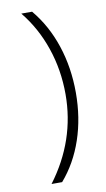

<svg xmlns="http://www.w3.org/2000/svg" viewBox="-91 -760 497 902"><g transform="rotate(-10 157.0 -309.5)"><path d="M129.9 97.1H79.4Q217.4 -87 217.4 -306.9Q217.4 -423.2 181.5 -528.3Q145.6 -633.5 78.4 -715.9H129.9Q196.7 -636 231.5 -530.8Q266.4 -425.7 266.4 -305.9Q266.4 -186 231.5 -83.2Q196.7 19.7 129.9 97.1Z"/></g></svg>

Font: Khula Light
Style: Regular
Weight: 300
Designer: Erin McLaughlin, Steve Matteson
Version: Version 1.002;PS 1.0;hotconv 1.0.72;makeotf.lib2.5.5900; ttf